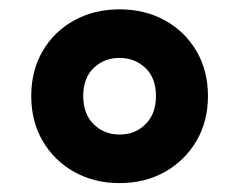

<svg xmlns="http://www.w3.org/2000/svg" viewBox="-20 -770 524 421"><path d="M242 -368.5Q186.5 -368.5 142.5 -393.2Q98.5 -418 73.5 -461Q48.5 -504 48.5 -559.5Q48.5 -615 73.5 -658Q98.5 -701 142.5 -725.2Q186.5 -749.5 242 -749.5Q298 -749.5 341.8 -725.2Q385.5 -701 410.8 -658Q436 -615 436 -559.5Q436 -504 410.8 -461Q385.5 -418 341.8 -393.2Q298 -368.5 242 -368.5ZM242.5 -475Q276.5 -475 299.2 -497.8Q322 -520.5 322 -559.5Q322 -599 298.8 -621Q275.5 -643 242 -643Q208.5 -643 185.5 -621Q162.5 -599 162.5 -559.5Q162.5 -520.5 185.2 -497.8Q208 -475 242.5 -475Z"/></svg>

Font: Encode Sans SC Condensed Thin ExtraBold
Style: Regular
Weight: 800
Version: Version 3.002